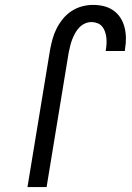

<svg xmlns="http://www.w3.org/2000/svg" viewBox="-20 -763 540 783"><path d="M92 0 184 -559Q188 -581 194 -603Q200 -625 210.5 -646Q221 -667 236.5 -686Q252 -705 272 -718Q292 -731 314.5 -737Q337 -743 359 -743Q382 -743 403 -738Q424 -733 441.5 -721Q459 -709 470.5 -691.5Q482 -674 487.5 -653Q493 -632 493.5 -609.5Q494 -587 490 -564L489 -555H411L412 -561Q414 -574 414.5 -586.5Q415 -599 413.5 -611Q412 -623 408 -634.5Q404 -646 396.5 -655Q389 -664 377.5 -668.5Q366 -673 353 -673Q339 -673 326 -667Q313 -661 303 -650.5Q293 -640 286 -627Q279 -614 274 -601Q269 -588 266 -574.5Q263 -561 260 -548L170 0Z"/></svg>

Font: Iosevka Term Oblique
Style: Regular
Weight: 400
Italic angle: -9°
Monospace: yes
Designer: Belleve Invis
Foundry: Belleve Invis
Version: Version 31.4.0